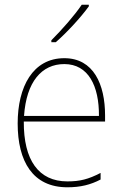

<svg xmlns="http://www.w3.org/2000/svg" viewBox="-20 -785 521 815"><path d="M357 -758V-765H327C296 -719 243 -659 198 -614V-606H217C264 -647 323 -711 357 -758ZM253 -538C119 -538 55 -416 55 -261C55 -100 119 10 266 10C322 10 365 -1 407 -23V-51C355 -24 319 -15 266 -15C144 -15 80 -105 81 -269H426V-295C426 -427 377 -538 253 -538ZM253 -513C355 -513 401 -420 400 -293H82C92 -438 157 -513 253 -513Z"/></svg>

Font: Noto Sans Malayalam SemiCondensed Thin
Style: Regular
Weight: 100
Width: 4
Designer: Jelle Bosma - Monotype Design Team
Foundry: Monotype Imaging Inc.
Version: Version 2.104